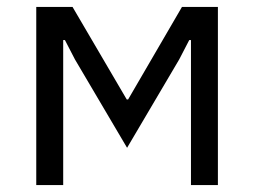

<svg xmlns="http://www.w3.org/2000/svg" viewBox="-20 -536 736 556"><path d="M85 -516H190L347 -248H351L507 -516H611V0H533V-420H528L499 -364L348 -108L197 -364L168 -420H163V0H85Z"/></svg>

Font: Aneliza
Style: Regular
Weight: 400
Designer: Mike Abbink, Paul van der Laan, Pieter van Rosmalen
Foundry: Bold Monday
Version: Version 3.001;September 8, 2019;FontCreator 11.5.0.2425 64-b